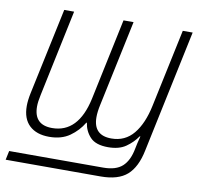

<svg xmlns="http://www.w3.org/2000/svg" viewBox="-94 -812 1124 1091"><g transform="rotate(10 468.0 -266.0)"><path d="M9 182H557Q658 182 709.5 136.5Q761 91 781 -8L930 -714H873L778 -266Q756 -160 707 -100.5Q658 -41 579 -41Q475 -41 475 -146Q475 -177 484 -218L589 -714H531L432 -245Q388 -41 237 -41Q132 -41 132 -147Q132 -174 141 -215L246 -714H189L83 -215Q74 -172 74 -140Q74 -66 115 -27.5Q156 11 229 11Q300 11 347.5 -22.5Q395 -56 424 -105H427Q434 -57 466 -23Q498 11 569 11Q632 11 671 -16Q710 -43 736 -81H740Q728 -36 723 -8Q710 62 673 96Q636 130 562 130H20Z"/></g></svg>

Font: Noto Sans UI Light
Style: Italic
Weight: 300
Italic angle: -12°
Designer: Monotype Design Team
Foundry: Monotype Imaging Inc.
Version: Version 1.901